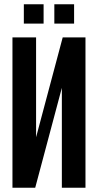

<svg xmlns="http://www.w3.org/2000/svg" viewBox="-20 -874 456 894"><path d="M378 0H268V-465L144 0H38V-700H148V-235L272 -700H378ZM91 -764V-854H183V-764ZM233 -764V-854H325V-764Z"/></svg>

Font: Tektur Condensed Medium
Style: Regular
Weight: 500
Width: 3
Designer: Adam Jagosz
Foundry: Adam Jagosz
Version: Version 1.005;gftools[0.9.30]